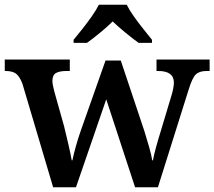

<svg xmlns="http://www.w3.org/2000/svg" viewBox="-21 -786 900 806"><path d="M73 -435Q61 -466 46 -477Q31 -488 2 -488H-1V-536H272V-488H259Q229 -488 214 -479.5Q199 -471 199 -446Q199 -438 201.5 -426Q204 -414 207 -402L248 -256Q257 -220 266.5 -178.5Q276 -137 280 -113H283Q288 -138 297.5 -172Q307 -206 319 -240L422 -532H486L585 -236Q595 -204 605 -169Q615 -134 618 -113H621Q630 -159 654 -236L700 -389Q704 -402 706.5 -416.5Q709 -431 709 -439Q709 -488 643 -488H636V-536H859V-488H846Q816 -488 801 -473.5Q786 -459 771 -410L642 0H546L425 -369L298 0H202ZM288 -619Q304 -638 324.5 -664Q345 -690 364 -717Q383 -744 394 -766H511Q522 -744 541 -717Q560 -690 581 -664Q602 -638 617 -619V-606H561Q537 -623 506 -648.5Q475 -674 452 -696Q430 -674 399 -648.5Q368 -623 344 -606H288Z"/></svg>

Font: Noto Serif Hentaigana SemiBold
Style: Regular
Weight: 600
Designer: Kazuhiro Yamada
Foundry: nipponia
Version: Version 1.000; ttfautohint (v1.8.4.7-5d5b)